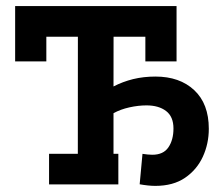

<svg xmlns="http://www.w3.org/2000/svg" viewBox="-20 -609 741 634"><path d="M354.8 -323.5Q385 -339.2 419.6 -347.8Q454.2 -356.2 493.2 -356.2Q573.5 -356.2 621.5 -311.2Q669.5 -266.2 669.5 -183.8Q669.5 -134.5 649.8 -91.5Q630 -48.5 591 -21.9Q552 4.8 492.8 4.8Q470.5 4.8 441.2 -0.5L450.5 -101Q469.5 -98 483 -98Q519.5 -98 536.1 -122.5Q552.8 -147 552.8 -184.8Q552.8 -223.8 528.4 -242.4Q504 -261 463.8 -261Q436.8 -261 407.4 -254.5Q378 -248 354.8 -235.2V-101.2H370.8V0H142V-101.2H237L237.2 -487.8H133V-406.2H30V-589H563V-406.2H460V-487.8H355Z"/></svg>

Font: Podkova VF Beta
Style: Regular
Weight: 400
Designer: Ilya Yudin
Foundry: Cyreal (www.cyreal.org)
Version: Version 2.100